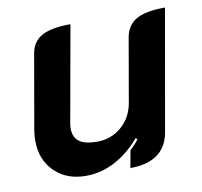

<svg xmlns="http://www.w3.org/2000/svg" viewBox="-64 -577 689 654"><g transform="rotate(-10 280.5 -250.0)"><path d="M473 -88Q464 -40 429.5 -15.5Q395 9 336 9L347 -51Q365 -67 377 -84L371 -88Q331 -41 283 -16Q235 9 183 9Q116 9 74.5 -32Q33 -73 33 -139Q33 -157 36 -175L81 -433Q88 -473 121 -491Q154 -509 220 -509L162 -184Q159 -171 159 -159Q159 -128 179 -113.5Q199 -99 240 -99Q289 -99 324.5 -129.5Q360 -160 369 -209L408 -433Q416 -473 448.5 -491Q481 -509 547 -509Z"/></g></svg>

Font: K2D
Style: Bold Italic
Weight: 700
Italic angle: -10°
Designer: Katatrad Aksorn Co.,Ltd.
Foundry: Cadson Demak Co.,Ltd.
Version: Version 1.000; ttfautohint (v1.6)